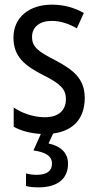

<svg xmlns="http://www.w3.org/2000/svg" viewBox="-20 -567 421 827"><path d="M273 138C273 91 241 62 189 51L209 8C295 -3 345 -56 345 -145C345 -228 296 -266 219 -307C144 -345 118 -365 118 -408C118 -450 150 -477 203 -477C241 -477 278 -464 311 -445L341 -511C300 -534 255 -547 204 -547C105 -547 38 -492 38 -405C38 -321 89 -283 167 -243C240 -207 264 -182 264 -141C264 -92 233 -62 173 -62C123 -62 72 -81 39 -104V-21C68 -5 107 7 156 10L124 81C173 88 204 103 204 138C204 168 183 186 138 186C122 186 105 184 92 180V234C104 238 123 240 146 240C227 240 273 204 273 138Z"/></svg>

Font: Noto Sans Sinhala Condensed
Style: Regular
Weight: 400
Width: 3
Designer: Jelle Bosma - Monotype Design Team
Foundry: Monotype Imaging Inc.
Version: Version 2.006